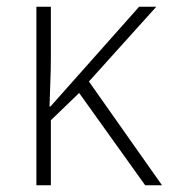

<svg xmlns="http://www.w3.org/2000/svg" viewBox="-20 -550 502 570"><path d="M88 0H131V-193L215 -274L411 0H461L244 -308L444 -530H393L130 -234H127C128 -281 131 -327 131 -375V-530H88Z"/></svg>

Font: Kathrein 35 Thin
Style: Regular
Weight: 250
Designer: Lazydogs Typefoundry, based on Open Sans by Ascender Corporation
Foundry: Lazydogs Typefoundry
Version: Version 1.003;PS 001.003;hotconv 1.0.88;makeotf.lib2.5.64775